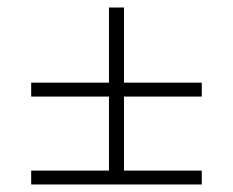

<svg xmlns="http://www.w3.org/2000/svg" viewBox="-20 -556 620 511"><path d="M63 -65V-102H270V-299H63V-336H270V-536H310V-336H517V-299H310V-102H517V-65Z"/></svg>

Font: Georama ExtraExtended ExtraLight
Style: Regular
Weight: 200
Width: 8
Designer: Jean-Baptiste Levee
Foundry: Production Type
Version: Version 1.000